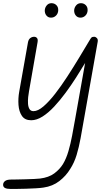

<svg xmlns="http://www.w3.org/2000/svg" viewBox="-81 -764 701 1235"><path d="M-61 424.5Q-61 410.5 -49 400.8Q-37 391 -9.5 391Q1.5 391 26.8 390.5Q52 390 82.2 389.2Q112.5 388.5 138.5 387.2Q164.5 386 176.5 384.5Q232.5 377.5 267.5 351.8Q302.5 326 324 291.5Q345.5 255.5 359.2 208.2Q373 161 382.8 108.8Q392.5 56.5 401.5 6.5L466.5 -359Q440.5 -316 408.8 -266Q377 -216 341.2 -167.5Q305.5 -119 268 -78.8Q230.5 -38.5 192.8 -14.5Q155 9.5 119.5 9.5Q79 9.5 60 -18.5Q41 -46.5 38 -88.8Q35 -131 42.5 -173.5L99 -492Q102.5 -510.5 113.8 -519Q125 -527.5 138.5 -527.5Q150 -527.5 157 -519.2Q164 -511 160.5 -492L105.5 -176.5Q102.5 -161 100.2 -139.5Q98 -118 99.2 -97.2Q100.5 -76.5 108.5 -62.8Q116.5 -49 134.5 -49Q163 -49 198.8 -79.8Q234.5 -110.5 273.8 -161Q313 -211.5 352.2 -272Q391.5 -332.5 428 -393Q464.5 -453.5 494 -503Q503 -518.5 507.8 -523Q512.5 -527.5 525.5 -527.5Q533.5 -527.5 541.8 -519.5Q550 -511.5 547.5 -496L459 3.5Q448 66.5 437.5 124.5Q427 182.5 411.8 232.8Q396.5 283 370.5 323Q344 367 301 400.5Q258 434 198.5 442.5Q180 445.5 149.5 447.2Q119 449 86 450Q53 451 26.2 451.2Q-0.5 451.5 -11 451.5Q-37 451.5 -49 445Q-61 438.5 -61 424.5ZM436.5 -650.5Q418 -650.5 406.8 -664Q395.5 -677.5 396 -697.5Q397 -715.5 408.8 -729.5Q420.5 -743.5 439.5 -743.5Q458 -743.5 470.8 -730.8Q483.5 -718 482.5 -697.5Q482 -678 468.8 -664.2Q455.5 -650.5 436.5 -650.5ZM247 -650.5Q229 -650.5 217.8 -664Q206.5 -677.5 207 -697.5Q208 -715.5 219.8 -729.5Q231.5 -743.5 250 -743.5Q269 -743.5 281.8 -730.8Q294.5 -718 293.5 -697.5Q293 -678 279.8 -664.2Q266.5 -650.5 247 -650.5Z"/></svg>

Font: Edu QLD Hand
Style: Regular
Weight: 400
Designer: Tina and Corey Anderson, Eben Sorkin
Foundry: Sorkin Type Co.
Version: Version 2.000